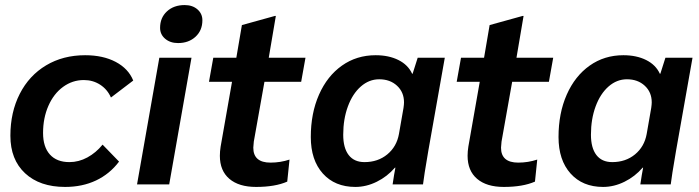

<svg xmlns="http://www.w3.org/2000/svg" viewBox="-20 -728 2761 758"><path d="M21 -192Q21 -285 58 -357.5Q95 -430 162 -470Q229 -510 316 -510Q387 -510 437 -483.5Q487 -457 506 -410L418 -343Q404 -375 375.5 -393.5Q347 -412 311 -412Q266 -412 229 -385Q192 -358 171 -310Q150 -262 150 -203Q150 -148 177 -118Q204 -88 254 -88Q291 -88 325 -106.5Q359 -125 385 -157L450 -90Q413 -41 359 -15.5Q305 10 237 10Q137 10 79 -44Q21 -98 21 -192Z M612 -618Q612 -658 639 -683Q666 -708 709 -708Q740 -708 759.5 -691Q779 -674 779 -648Q779 -608 752 -583Q725 -558 683 -558Q652 -558 632 -575Q612 -592 612 -618ZM609 -500H736L648 0H521Z M848 -113Q848 -130 851 -149L896 -405H805L822 -500H913L935 -629L1065 -665H1069L1041 -500H1186L1169 -405H1024L982 -169Q980 -151 980 -145Q980 -86 1048 -86Q1087 -86 1123 -98L1114 -11Q1066 10 991 10Q923 10 885.5 -22Q848 -54 848 -113Z M1207 -187Q1207 -281 1239.5 -354.5Q1272 -428 1330 -469Q1388 -510 1463 -510Q1515 -510 1553 -491Q1591 -472 1607 -437H1609L1629 -500H1736L1671 -133Q1653 -28 1650 0H1530Q1536 -41 1541 -66H1539Q1509 -31 1467.5 -10.5Q1426 10 1383 10Q1302 10 1254.5 -43Q1207 -96 1207 -187ZM1555 -199 1573 -302Q1575 -316 1575 -324Q1575 -364 1547.5 -389.5Q1520 -415 1477 -415Q1437 -415 1404.5 -386.5Q1372 -358 1353.5 -308Q1335 -258 1335 -196Q1335 -144 1356.5 -116Q1378 -88 1419 -88Q1472 -88 1509 -118.5Q1546 -149 1555 -199Z M1826 -113Q1826 -130 1829 -149L1874 -405H1783L1800 -500H1891L1913 -629L2043 -665H2047L2019 -500H2164L2147 -405H2002L1960 -169Q1958 -151 1958 -145Q1958 -86 2026 -86Q2065 -86 2101 -98L2092 -11Q2044 10 1969 10Q1901 10 1863.5 -22Q1826 -54 1826 -113Z M2185 -187Q2185 -281 2217.5 -354.5Q2250 -428 2308 -469Q2366 -510 2441 -510Q2493 -510 2531 -491Q2569 -472 2585 -437H2587L2607 -500H2714L2649 -133Q2631 -28 2628 0H2508Q2514 -41 2519 -66H2517Q2487 -31 2445.5 -10.5Q2404 10 2361 10Q2280 10 2232.5 -43Q2185 -96 2185 -187ZM2533 -199 2551 -302Q2553 -316 2553 -324Q2553 -364 2525.5 -389.5Q2498 -415 2455 -415Q2415 -415 2382.5 -386.5Q2350 -358 2331.5 -308Q2313 -258 2313 -196Q2313 -144 2334.5 -116Q2356 -88 2397 -88Q2450 -88 2487 -118.5Q2524 -149 2533 -199Z"/></svg>

Font: Sarabun
Style: Bold Italic
Weight: 700
Italic angle: -10°
Designer: Suppakit Chalermlarp | Katatrad Co.,Ltd.
Foundry: Cadson Demak Co.,Ltd.
Version: Version 1.000; ttfautohint (v1.6)